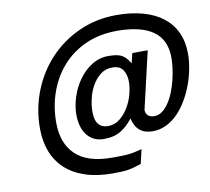

<svg xmlns="http://www.w3.org/2000/svg" viewBox="-93 -821 1210 1105"><g transform="rotate(-10 512.0 -269.0)"><path d="M110 -150Q110 -265 151 -368Q192 -471 264.5 -548Q337 -625 437.5 -670.5Q538 -716 656 -716Q742 -716 810.5 -697Q879 -678 926.5 -641Q974 -604 999 -550Q1024 -496 1024 -426Q1024 -385 1015.5 -339Q1007 -293 990.5 -248Q974 -203 950 -162Q926 -121 895.5 -89.5Q865 -58 827.5 -39.5Q790 -21 747 -21Q654 -21 633 -116Q617 -95 599.5 -78.5Q582 -62 562 -50Q542 -38 517.5 -32Q493 -26 462 -26Q429 -26 404 -39Q379 -52 362.5 -74.5Q346 -97 338 -127Q330 -157 330 -190Q330 -240 347 -293Q364 -346 395.5 -390.5Q427 -435 471.5 -463.5Q516 -492 570 -492Q600 -492 619.5 -488Q639 -484 652.5 -475.5Q666 -467 675.5 -455Q685 -443 695 -427L709 -485H799L721 -149Q723 -125 737 -115Q751 -105 770 -105Q797 -105 818.5 -121.5Q840 -138 857.5 -164.5Q875 -191 888 -224.5Q901 -258 909.5 -293Q918 -328 922 -361Q926 -394 926 -419Q926 -525 854.5 -575.5Q783 -626 644 -626Q543 -626 462.5 -590.5Q382 -555 325.5 -492.5Q269 -430 238.5 -346Q208 -262 208 -166Q208 -45 277.5 21.5Q347 88 490 88Q523 88 544 87.5Q565 87 583 85.5Q601 84 619.5 80Q638 76 665 69L646 152Q619 161 601 166Q583 171 566 173.5Q549 176 528.5 177Q508 178 478 178Q387 178 318 155Q249 132 203 89.5Q157 47 133.5 -13.5Q110 -74 110 -150ZM424 -192Q424 -142 443.5 -118.5Q463 -95 499 -95Q538 -95 568 -119Q598 -143 619 -178Q640 -213 650.5 -253Q661 -293 661 -326Q661 -368 642.5 -395.5Q624 -423 580 -423Q540 -423 510.5 -399.5Q481 -376 461.5 -341Q442 -306 433 -265.5Q424 -225 424 -192Z"/></g></svg>

Font: Perun
Style: Italic
Weight: 400
Italic angle: -12°
Foundry: Copyright (c) Stefan Peev, Context Ltd, 2016
Version: Version 1.027